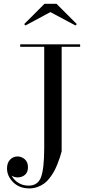

<svg xmlns="http://www.w3.org/2000/svg" viewBox="-20 -990 480 1040"><path d="M253 -924.5 118 -852 111 -859.5 221 -969.5H286L396 -859.5L389 -852ZM89.5 -750H414V-736.5H314V-170Q308.5 -151 304 -136.5Q299.5 -122 290.5 -99.8Q281.5 -77.5 272.5 -61.2Q263.5 -45 249.5 -26.5Q235.5 -8 220 3.5Q204.5 15 183.5 22.8Q162.5 30.5 139 30.5Q84.5 30.5 51.2 -3Q18 -36.5 18 -77.5Q18 -108 34.5 -125.2Q51 -142.5 75 -142.5Q96.5 -142.5 114 -127.5Q131.5 -112.5 131.5 -84Q131.5 -57 115.2 -43Q99 -29 75 -29Q58 -29 43 -38.5Q55.5 -15 79.5 0.2Q103.5 15.5 134.5 15.5Q185.5 15.5 202.5 -31.2Q219.5 -78 219.5 -190V-736.5H89.5Z"/></svg>

Font: Bodoni* 16pt
Style: Regular
Weight: 400
Version: Version 2.3